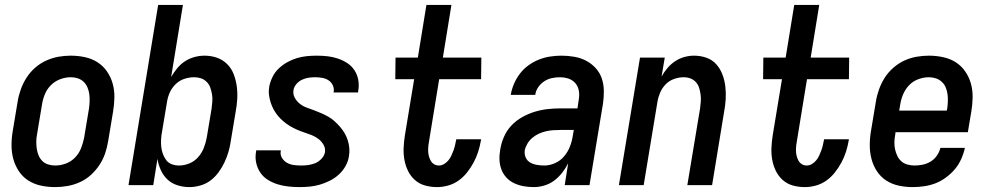

<svg xmlns="http://www.w3.org/2000/svg" viewBox="-20 -755 4040 783"><path d="M205 8Q175 8 147 2Q119 -4 96 -18.5Q73 -33 57.5 -56Q42 -79 34.5 -106Q27 -133 27 -162.5Q27 -192 32 -221L52 -341Q56 -366 65 -391Q74 -416 88.5 -438.5Q103 -461 123.5 -479Q144 -497 168.5 -508Q193 -519 218 -523.5Q243 -528 268 -528Q298 -528 326 -522Q354 -516 377 -501.5Q400 -487 416 -464Q432 -441 439.5 -414Q447 -387 446.5 -357.5Q446 -328 441 -299L421 -179Q417 -154 408.5 -129Q400 -104 385 -81.5Q370 -59 350 -41Q330 -23 305.5 -12Q281 -1 255.5 3.5Q230 8 205 8ZM205 -80Q227 -80 248.5 -88Q270 -96 286 -112.5Q302 -129 310.5 -150.5Q319 -172 323 -193L343 -313Q345 -328 345.5 -343Q346 -358 344 -372Q342 -386 336.5 -399Q331 -412 321 -421.5Q311 -431 297.5 -435.5Q284 -440 269 -440Q247 -440 225.5 -432Q204 -424 187.5 -407.5Q171 -391 162.5 -369.5Q154 -348 151 -327L131 -207Q128 -192 128 -177Q128 -162 130 -148Q132 -134 137.5 -121Q143 -108 152.5 -98.5Q162 -89 176 -84.5Q190 -80 205 -80Z M752 8Q727 8 703.5 0.5Q680 -7 663 -23Q646 -39 636 -61Q626 -83 622 -107L605 0H504L625 -735H726L678 -441Q689 -460 703 -477Q717 -494 735 -505.5Q753 -517 773.5 -522.5Q794 -528 814 -528Q841 -528 865 -519.5Q889 -511 906.5 -493.5Q924 -476 933 -452.5Q942 -429 945.5 -403.5Q949 -378 947.5 -351.5Q946 -325 941 -299L921 -179Q918 -157 911.5 -135Q905 -113 895 -92Q885 -71 871 -52Q857 -33 838.5 -19Q820 -5 797 1.5Q774 8 752 8ZM710 -80Q731 -80 752 -88.5Q773 -97 788 -114Q803 -131 811 -151.5Q819 -172 823 -193L843 -313Q845 -328 846 -342.5Q847 -357 844.5 -371Q842 -385 837.5 -398Q833 -411 823 -421Q813 -431 800 -435.5Q787 -440 772 -440Q752 -440 732 -433.5Q712 -427 696.5 -412Q681 -397 672.5 -378Q664 -359 661 -339L641 -219Q638 -204 637 -188Q636 -172 637.5 -157Q639 -142 644 -128Q649 -114 657.5 -102.5Q666 -91 680 -85.5Q694 -80 710 -80Z M1201 8Q1178 8 1155.5 5.5Q1133 3 1112 -3.5Q1091 -10 1072.5 -21.5Q1054 -33 1042 -50.5Q1030 -68 1025 -90Q1020 -112 1024 -135L1025 -142H1125V-139Q1122 -124 1130 -111Q1138 -98 1150.5 -91Q1163 -84 1178 -82Q1193 -80 1209 -80Q1223 -80 1237.5 -82Q1252 -84 1265.5 -89.5Q1279 -95 1290.5 -107Q1302 -119 1305 -133Q1308 -150 1299.5 -164.5Q1291 -179 1278.5 -188.5Q1266 -198 1251 -204Q1236 -210 1220.5 -215Q1205 -220 1190.5 -226.5Q1176 -233 1162.5 -241Q1149 -249 1136.5 -259.5Q1124 -270 1114 -282Q1104 -294 1096.5 -307.5Q1089 -321 1084 -336.5Q1079 -352 1077 -368.5Q1075 -385 1078 -402Q1082 -422 1091.5 -441.5Q1101 -461 1117 -476Q1133 -491 1152 -501.5Q1171 -512 1191 -518Q1211 -524 1231.5 -526Q1252 -528 1272 -528Q1295 -528 1316.5 -525.5Q1338 -523 1358.5 -516Q1379 -509 1396.5 -497.5Q1414 -486 1425.5 -468.5Q1437 -451 1441 -429.5Q1445 -408 1441 -385L1440 -378H1340L1341 -381Q1343 -396 1336.5 -408.5Q1330 -421 1319 -428Q1308 -435 1294 -437.5Q1280 -440 1265 -440Q1252 -440 1238.5 -438Q1225 -436 1212 -430Q1199 -424 1189 -412.5Q1179 -401 1177 -388Q1174 -371 1182 -356.5Q1190 -342 1202.5 -332Q1215 -322 1230 -316.5Q1245 -311 1260 -305.5Q1275 -300 1290 -293.5Q1305 -287 1319 -279Q1333 -271 1344.5 -260.5Q1356 -250 1366.5 -238Q1377 -226 1385 -212.5Q1393 -199 1398 -183.5Q1403 -168 1404.5 -151.5Q1406 -135 1403 -118Q1400 -97 1389 -77.5Q1378 -58 1361.5 -43Q1345 -28 1325 -18Q1305 -8 1284.5 -2Q1264 4 1243 6Q1222 8 1201 8Z M1762 8Q1737 8 1713.5 1.5Q1690 -5 1672.5 -20.5Q1655 -36 1644.5 -57Q1634 -78 1629.5 -102Q1625 -126 1626 -151Q1627 -176 1631 -202L1669 -432H1592L1593 -520H1684L1719 -735H1821L1786 -520H1943L1942 -432H1771L1731 -187Q1729 -176 1727.5 -165Q1726 -154 1726 -142.5Q1726 -131 1728.5 -120.5Q1731 -110 1736 -100.5Q1741 -91 1750 -85.5Q1759 -80 1770 -80Q1781 -80 1791 -86Q1801 -92 1808.5 -101Q1816 -110 1820.5 -120Q1825 -130 1829 -140.5Q1833 -151 1835.5 -162Q1838 -173 1840 -183L1841 -187H1942L1941 -181Q1937 -158 1930 -136Q1923 -114 1911.5 -92.5Q1900 -71 1885 -52Q1870 -33 1850.5 -19Q1831 -5 1808 1.5Q1785 8 1762 8Z M2157 8Q2136 8 2116 4.5Q2096 1 2077.5 -7.5Q2059 -16 2045.5 -30.5Q2032 -45 2025 -63.5Q2018 -82 2017 -102.5Q2016 -123 2020 -145Q2024 -171 2035 -196.5Q2046 -222 2065 -242.5Q2084 -263 2109 -277Q2134 -291 2160 -299Q2186 -307 2212.5 -310Q2239 -313 2265 -313H2335L2340 -347Q2341 -352 2341.5 -358Q2342 -364 2342 -369Q2342 -385 2336.5 -399Q2331 -413 2319.5 -422.5Q2308 -432 2293.5 -436Q2279 -440 2263 -440Q2247 -440 2230.5 -436.5Q2214 -433 2199.5 -423.5Q2185 -414 2175 -399.5Q2165 -385 2163 -369V-368H2063V-369Q2067 -392 2076.5 -414Q2086 -436 2101 -455.5Q2116 -475 2136.5 -489.5Q2157 -504 2179 -512.5Q2201 -521 2224 -524.5Q2247 -528 2270 -528Q2296 -528 2322 -523.5Q2348 -519 2370 -507.5Q2392 -496 2409 -477.5Q2426 -459 2434 -435.5Q2442 -412 2442.5 -385.5Q2443 -359 2439 -332L2384 0H2283L2297 -89Q2287 -69 2272.5 -50.5Q2258 -32 2240 -18.5Q2222 -5 2200 1.5Q2178 8 2157 8ZM2200 -80Q2222 -80 2244 -90Q2266 -100 2281 -118Q2296 -136 2304.5 -158Q2313 -180 2316 -202L2320 -225H2265Q2250 -225 2235.5 -224Q2221 -223 2206 -219.5Q2191 -216 2177 -209.5Q2163 -203 2151 -193Q2139 -183 2131 -169.5Q2123 -156 2120 -142Q2118 -126 2124 -112.5Q2130 -99 2142.5 -92Q2155 -85 2170 -82.5Q2185 -80 2200 -80Z M2504 0 2590 -520H2691L2678 -443Q2688 -461 2702 -477.5Q2716 -494 2733.5 -505.5Q2751 -517 2771 -522.5Q2791 -528 2810 -528Q2837 -528 2861 -519.5Q2885 -511 2901 -493Q2917 -475 2926 -451.5Q2935 -428 2938 -402.5Q2941 -377 2939.5 -351Q2938 -325 2933 -299L2884 0H2783L2835 -313Q2837 -327 2838 -341.5Q2839 -356 2837 -370Q2835 -384 2831 -397Q2827 -410 2818 -420Q2809 -430 2796 -435Q2783 -440 2768 -440Q2749 -440 2729 -433Q2709 -426 2694.5 -411Q2680 -396 2672 -377Q2664 -358 2661 -339L2605 0Z M3262 8Q3237 8 3213.5 1.5Q3190 -5 3172.5 -20.5Q3155 -36 3144.5 -57Q3134 -78 3129.5 -102Q3125 -126 3126 -151Q3127 -176 3131 -202L3169 -432H3092L3093 -520H3184L3219 -735H3321L3286 -520H3443L3442 -432H3271L3231 -187Q3229 -176 3227.5 -165Q3226 -154 3226 -142.5Q3226 -131 3228.5 -120.5Q3231 -110 3236 -100.5Q3241 -91 3250 -85.5Q3259 -80 3270 -80Q3281 -80 3291 -86Q3301 -92 3308.5 -101Q3316 -110 3320.5 -120Q3325 -130 3329 -140.5Q3333 -151 3335.5 -162Q3338 -173 3340 -183L3341 -187H3442L3441 -181Q3437 -158 3430 -136Q3423 -114 3411.5 -92.5Q3400 -71 3385 -52Q3370 -33 3350.5 -19Q3331 -5 3308 1.5Q3285 8 3262 8Z M3702 8Q3673 8 3645 2Q3617 -4 3594 -19Q3571 -34 3556 -57Q3541 -80 3534 -107Q3527 -134 3527 -163Q3527 -192 3532 -221L3552 -341Q3556 -366 3565 -391Q3574 -416 3588 -438Q3602 -460 3623 -478.5Q3644 -497 3668 -508Q3692 -519 3717.5 -523.5Q3743 -528 3768 -528Q3797 -528 3825.5 -522Q3854 -516 3877 -501.5Q3900 -487 3916 -464Q3932 -441 3939.5 -414Q3947 -387 3946.5 -357.5Q3946 -328 3941 -299L3927 -216H3632L3631 -207Q3628 -192 3627.5 -176.5Q3627 -161 3630 -147Q3633 -133 3639 -120Q3645 -107 3655.5 -97.5Q3666 -88 3680.5 -84Q3695 -80 3710 -80Q3726 -80 3743 -83.5Q3760 -87 3775 -96Q3790 -105 3800.5 -120Q3811 -135 3815 -152H3915Q3910 -129 3900 -106.5Q3890 -84 3874 -65Q3858 -46 3837.5 -31Q3817 -16 3795 -7.5Q3773 1 3749 4.5Q3725 8 3702 8ZM3647 -304H3841L3843 -313Q3845 -328 3845.5 -343Q3846 -358 3844 -372Q3842 -386 3836.5 -399Q3831 -412 3820.5 -421.5Q3810 -431 3796.5 -435.5Q3783 -440 3768 -440Q3747 -440 3725 -432Q3703 -424 3687 -407Q3671 -390 3662.5 -369Q3654 -348 3651 -327Z"/></svg>

Font: Iosevka Semibold Oblique
Style: Regular
Weight: 600
Italic angle: -9°
Monospace: yes
Designer: Belleve Invis
Foundry: Belleve Invis
Version: Version 32.5.0; ttfautohint (v1.8.4)